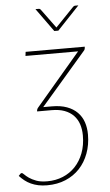

<svg xmlns="http://www.w3.org/2000/svg" viewBox="-104 -742 555 967"><g transform="rotate(-5 174.0 -258.5)"><path d="M0 0ZM343 -483.5Q342 -479.5 340.8 -477Q339.5 -474.5 335.5 -470.5L109 -208H153.5Q197 -208 228.8 -196.2Q260.5 -184.5 281.2 -163.5Q302 -142.5 311.8 -113.8Q321.5 -85 321.5 -51Q321.5 1 305.2 44.5Q289 88 259.5 119.5Q230 151 188.2 168.5Q146.5 186 95 186Q70.5 186 50.5 181.8Q30.5 177.5 13.5 169.8Q-3.5 162 -17.5 151Q-31.5 140 -44 126.5L-36.5 118.5Q-33 113.5 -28.5 113.5Q-23.5 113.5 -15.8 121.8Q-8 130 6 139.8Q20 149.5 41.8 157.8Q63.5 166 97 166Q140 166 176.2 151Q212.5 136 239 108Q265.5 80 280.5 40.5Q295.5 1 295.5 -48.5Q295.5 -79.5 287 -105.2Q278.5 -131 260.5 -149.8Q242.5 -168.5 215.2 -178.8Q188 -189 150.5 -189H76.5L77 -195.5Q78 -200 79.2 -202Q80.5 -204 83 -207.5L308.5 -472.5H42.5L45 -493H344ZM218.5 -585H198L113 -703H130Q133 -703 135.5 -701.5Q138 -700 139 -698.5L207 -606L210 -601.5L214.5 -606L303.5 -698.5Q308.5 -703 313 -703H330Z"/></g></svg>

Font: Lato Thin
Style: Italic
Weight: 200
Italic angle: -7°
Designer: Lukasz Dziedzic
Foundry: tyPoland Lukasz Dziedzic
Version: Version 2.007; 2014-02-27